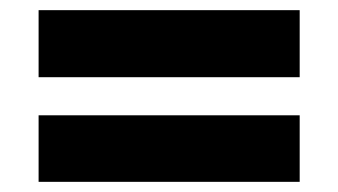

<svg xmlns="http://www.w3.org/2000/svg" viewBox="-20 -442 666 378"><path d="M56 -84V-215H570V-84ZM56 -290V-422H570V-290Z"/></svg>

Font: renner_700bold
Style: Bold
Weight: 700
Version: Version 003.000 ; ttfautohint (v0.97) -l 8 -r 50 -G 200 -x 1